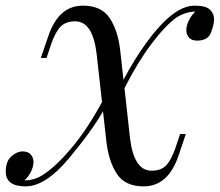

<svg xmlns="http://www.w3.org/2000/svg" viewBox="-53 -642 773 676"><path d="M641.1 -499Q621.6 -499 612.3 -509.8Q603 -520.5 603 -536.1Q603 -551.8 611.8 -569.8Q620.6 -587.9 634.8 -601.1H631.8Q598.6 -599.6 567.9 -580.1Q528.3 -551.3 479.7 -486.8Q431.2 -422.4 385.3 -331.5L404.8 -154.8Q418.9 -41 480.5 -41Q513.7 -41 531.5 -59.3Q549.3 -77.6 564 -119.1L581.1 -169.9H601.1L575.2 -92.8Q538.1 14.2 453.1 14.2Q387.2 14.2 358.4 -30Q329.6 -74.2 321.8 -142.1L309.6 -250Q269.5 -179.7 188.2 -82.8Q106.9 14.2 37.1 14.2Q-32.7 14.2 -32.7 -37.6Q-32.7 -74.2 -12.9 -91.6Q6.8 -108.9 26.4 -108.9Q45.9 -108.9 55.4 -97.9Q64.9 -86.9 64.9 -71.3Q64.9 -55.7 56.2 -37.8Q47.4 -20 33.2 -6.8H36.1Q71.8 -8.3 100.1 -27.8Q145.5 -57.1 200.2 -122.6Q254.9 -188 306.2 -282.7L287.1 -453.1Q273.4 -566.9 211.9 -566.9Q178.7 -566.9 160.6 -548.6Q142.6 -530.3 127.9 -488.8L110.8 -438H90.8L117.2 -515.1Q153.3 -622.1 238.8 -622.1Q304.7 -622.1 333.5 -577.9Q362.3 -533.7 370.1 -465.8L381.8 -360.8Q419.4 -433.1 464.4 -494.4Q509.3 -555.7 551.3 -588.9Q593.8 -622.1 632.8 -622.1Q671.9 -622.1 686.3 -607.9Q700.7 -593.8 700.7 -574.7Q700.7 -555.7 689.9 -527.3Q679.2 -499 641.1 -499Z"/></svg>

Font: PlayfairDisplaySC-Italic
Style: Italic
Weight: 400
Italic angle: -14°
Designer: Claus Eggers Sørensen
Foundry: Claus Eggers Sørensen
Version: Version 1.004;PS 001.004;hotconv 1.0.70;makeotf.lib2.5.58329